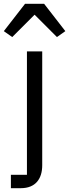

<svg xmlns="http://www.w3.org/2000/svg" viewBox="-56 -785 362 1005"><path d="M75 -765 -36 -622 8 -591 125 -708 242 -591 286 -622 175 -765ZM1 200H53C130 200 165 151 165 80V-516H85V130H1Z"/></svg>

Font: IBM Plex Thai Looped
Style: Regular
Weight: 400
Designer: Mike Abbink, Paul van der Laan, Pieter van Rosmalen, Ben Mitchell, Mark Frömberg
Foundry: Bold Monday
Version: Version 1.0